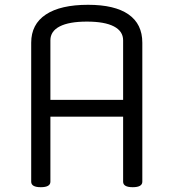

<svg xmlns="http://www.w3.org/2000/svg" viewBox="-20 -775 723 800"><path d="M150 5Q110 5 110 -18V-597Q110 -674 171 -714.5Q232 -755 347 -755Q458 -755 515.5 -715Q573 -675 573 -597V-18Q573 5 533 5Q493 5 493 -18V-289H190V-18Q190 5 150 5ZM190 -607V-359H493V-607Q493 -645 454.5 -665Q416 -685 342 -685Q268 -685 229 -665Q190 -645 190 -607Z"/></svg>

Font: Offside
Style: Regular
Weight: 400
Designer: Eduardo Rodriguez Tunni
Foundry: Eduardo Rodriguez Tunni
Version: Version 1.002; ttfautohint (v1.8.4.7-5d5b);gftools[0.9.23]